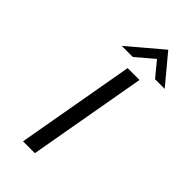

<svg xmlns="http://www.w3.org/2000/svg" viewBox="-250 -857 916 916"><g transform="rotate(45 208.0 -399.5)"><path d="M195 0H115L221 -600H301ZM416 -655H351L289 -730L201 -655H126L296 -799Z"/></g></svg>

Font: Gauge
Style: Oblique
Weight: 400
Italic angle: -80°
Designer: Daniel Pimley
Foundry: Daniel Pimley
Version: Version 2.0